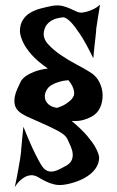

<svg xmlns="http://www.w3.org/2000/svg" viewBox="-20 -755 490 805"><path d="M382.8 -622.1Q381.8 -611.3 379.9 -594.7Q377.9 -581.1 376 -560.1Q374 -539.1 371.1 -510.7Q338.9 -577.1 315.9 -611.3Q293 -645.5 277.3 -662.1Q259.8 -679.7 247.1 -682.6Q234.4 -681.6 221.2 -678.7Q208 -675.8 196.3 -668.9Q184.6 -662.1 175.8 -650.9Q167 -639.6 164.1 -622.1Q159.2 -594.7 181.2 -570.3Q203.1 -545.9 235.4 -523.9Q267.6 -502 302.2 -483.9Q336.9 -465.8 359.4 -451.2Q381.8 -437.5 394 -415.5Q406.2 -393.6 409.2 -370.1Q412.1 -346.7 406.7 -324.2Q401.4 -301.8 388.7 -286.1Q378.9 -274.4 363.3 -265.6Q349.6 -257.8 329.1 -252Q308.6 -246.1 280.3 -248Q322.3 -212.9 345.7 -185.1Q369.1 -157.2 379.9 -137.7Q392.6 -114.3 395.5 -97.7Q396.5 -77.1 386.7 -58.6Q377 -40 358.4 -24.9Q339.8 -9.8 314.5 1Q289.1 11.7 259.8 17.6Q230.5 23.4 209.5 18.6Q188.5 13.7 171.9 5.4Q155.3 -2.9 141.6 -11.2Q127.9 -19.5 113.3 -20.5Q101.6 -20.5 89.8 -15.6Q79.1 -10.7 66.9 -0.5Q54.7 9.8 42 29.3Q51.8 -15.6 56.6 -44.4Q61.5 -73.2 64.5 -89.8Q67.4 -109.4 68.4 -119.1Q68.4 -128.9 70.3 -143.6Q71.3 -156.2 73.2 -175.8Q75.2 -195.3 78.1 -223.6Q99.6 -169.9 114.7 -137.2Q129.9 -104.5 140.6 -85Q152.3 -62.5 161.1 -51.8Q170.9 -41 181.6 -37.6Q192.4 -34.2 204.6 -36.6Q216.8 -39.1 230.5 -45.9Q244.1 -52.7 259.8 -61.5Q275.4 -71.3 280.8 -84Q286.1 -96.7 284.7 -111.3Q283.2 -126 276.4 -141.6Q269.5 -157.2 261.7 -173.8Q253.9 -189.5 225.1 -205.1Q196.3 -220.7 162.6 -235.4Q128.9 -250 98.1 -264.2Q67.4 -278.3 55.7 -291Q43.9 -303.7 41.5 -318.8Q39.1 -334 42 -349.6Q44.9 -365.2 52.2 -381.3Q59.6 -397.5 67.4 -414.1Q74.2 -425.8 88.9 -436.5Q101.6 -445.3 123.5 -454.1Q145.5 -462.9 180.7 -467.8Q136.7 -498 112.8 -525.4Q88.9 -552.7 78.1 -575.2Q65.4 -600.6 63.5 -623Q63.5 -651.4 75.2 -670.4Q86.9 -689.5 106.4 -701.2Q126 -712.9 149.9 -719.2Q173.8 -725.6 199.2 -730.5Q223.6 -734.4 241.7 -730Q259.8 -725.6 274.4 -718.8Q289.1 -711.9 302.2 -706.1Q315.4 -700.2 330.1 -703.1Q341.8 -705.1 353.5 -709Q364.3 -712.9 376 -718.8Q387.7 -724.6 399.4 -735.4Q394.5 -705.1 391.1 -684.1Q387.7 -663.1 385.7 -649.4Q382.8 -632.8 382.8 -622.1ZM218.8 -302.7Q243.2 -310.5 256.8 -319.8Q270.5 -329.1 278.3 -336.9Q287.1 -346.7 290 -355.5Q292 -364.3 290 -375Q288.1 -383.8 282.7 -395Q277.3 -406.2 266.6 -418.9Q245.1 -417 230.5 -412.6Q215.8 -408.2 205.1 -403.3Q193.4 -397.5 185.5 -390.6Q175.8 -380.9 170.9 -367.7Q166 -354.5 168.9 -341.3Q171.9 -328.1 183.6 -317.4Q195.3 -306.6 218.8 -302.7Z"/></svg>

Font: Lakki Reddy
Style: Regular
Weight: 400
Designer: Appaji Ambarisha Darbha
Version: Version 1.0.4; ttfautohint (v1.2.42-39fb)